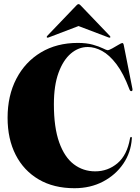

<svg xmlns="http://www.w3.org/2000/svg" viewBox="-20 -928 699 962"><path d="M640.5 -233.5Q636 -164 597.8 -107.8Q559.5 -51.5 496.2 -18.2Q433 15 353 15Q249 15 174 -29Q99 -73 58.5 -152.2Q18 -231.5 18 -338Q18 -449 62 -533.5Q106 -618 185.2 -665.5Q264.5 -713 370 -713Q414 -713 445.5 -704Q477 -695 495.5 -685.8Q514 -676.5 519 -676.5Q526.5 -676.5 542.5 -685.5Q558.5 -694.5 573.5 -703.5Q588.5 -712.5 592.5 -712.5Q598 -712.5 600 -702.5L643.5 -483Q645.5 -473 639 -471.5Q632.5 -470 628.5 -480.5Q598.5 -560.5 563.2 -606.8Q528 -653 491.2 -672.8Q454.5 -692.5 420 -692.5Q373.5 -692.5 335 -659.8Q296.5 -627 273.2 -563.2Q250 -499.5 250 -405.5Q250 -289.5 276.5 -215Q303 -140.5 349.8 -105Q396.5 -69.5 457 -69.5Q520.5 -69.5 568.8 -110.2Q617 -151 631.5 -235Q633 -242 636.5 -242Q641.5 -242 640.5 -233.5ZM224 -740.5Q218 -738 215.5 -740Q212.5 -743 216 -747.5L363 -901Q369 -907.5 373.5 -907.5Q378 -907.5 384 -901L531 -747.5Q535 -742.5 531.5 -740Q529.5 -738 523.5 -740.5L373.5 -797.5Z"/></svg>

Font: Fraunces 144pt Black
Style: Regular
Weight: 900
Version: Version 1.000;[0bf87f6ff]